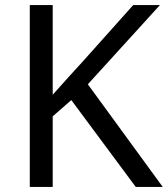

<svg xmlns="http://www.w3.org/2000/svg" viewBox="-20 -734 659 754"><path d="M619 0H513L260 -341L187 -277V0H97V-714H187V-362Q217 -396 248 -430Q279 -464 310 -498L503 -714H608L325 -403Z"/></svg>

Font: Noto Sans Old Hungarian
Style: Regular
Weight: 400
Designer: Monotype Design Team
Foundry: Monotype Imaging Inc.
Version: Version 2.005; ttfautohint (v1.8.4.7-5d5b)